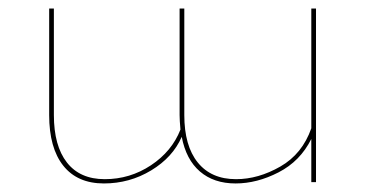

<svg xmlns="http://www.w3.org/2000/svg" viewBox="-20 -426 854 449"><path d="M719 -406V0H708V-101Q682 -49 631.5 -23Q581 3 531 3Q480 3 447.5 -25Q415 -53 405 -106Q384 -58 333.5 -27.5Q283 3 223 3Q161 3 128 -38.5Q95 -80 95 -157V-406H106V-157Q106 -85 136.5 -46Q167 -7 225 -7Q284 -7 333 -39.5Q382 -72 402 -123Q400 -145 400 -157V-406H411V-157Q411 -85 442.5 -46Q474 -7 532 -7Q584 -7 635.5 -36.5Q687 -66 708 -126V-406Z"/></svg>

Font: Ysabeau Infant Hairline
Style: Regular
Weight: 100
Designer: Christian Thalmann (Catharsis Fonts)
Version: Version 0.003